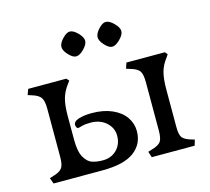

<svg xmlns="http://www.w3.org/2000/svg" viewBox="-96 -768 965 882"><g transform="rotate(-15 386.5 -327.5)"><path d="M44 -28 63 -34Q94 -43 104.5 -58Q115 -73 115 -110V-340Q115 -377 104 -392.5Q93 -408 63 -417L44 -423L54 -450H235L246 -438L235 -423Q214 -395 205.5 -364Q197 -333 197 -282V-168Q197 -113 213 -85.5Q229 -58 250.5 -51Q272 -44 301 -44Q341 -44 367 -70Q393 -96 393 -137Q393 -174 364 -200Q335 -226 290 -226Q264 -226 248.5 -221.5Q233 -217 229 -217Q225 -217 222 -222.5Q219 -228 219 -234Q219 -251 245 -259Q271 -267 306 -267Q362 -267 403 -249Q444 -231 465 -200.5Q486 -170 486 -134Q486 -72 437.5 -36Q389 0 286 0H54ZM512 -28 531 -34Q563 -43 573.5 -57.5Q584 -72 584 -110V-340Q584 -378 573.5 -393Q563 -408 531 -417L512 -423L521 -450H704L714 -438L704 -423Q683 -396 674.5 -365Q666 -334 666 -282V-104Q666 -68 676 -54.5Q686 -41 716 -32L733 -27L725 0H521ZM251 -596Q251 -613 270.5 -634Q290 -655 306 -655Q323 -655 343.5 -634Q364 -613 364 -596Q364 -579 343.5 -558Q323 -537 306 -537Q290 -537 270.5 -558Q251 -579 251 -596ZM423 -596Q423 -613 442 -634Q461 -655 477 -655Q494 -655 515 -634Q536 -613 536 -596Q536 -579 515 -558Q494 -537 477 -537Q462 -537 442.5 -558Q423 -579 423 -596Z"/></g></svg>

Font: Kurale
Style: Regular
Weight: 400
Designer: Eduardo Rodriguez Tunni
Foundry: Eduardo Rodriguez Tunni
Version: Version 2.000